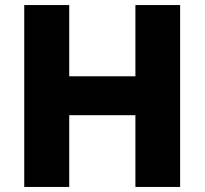

<svg xmlns="http://www.w3.org/2000/svg" viewBox="-20 -740 810 760"><path d="M76 0V-720H254V-438H516V-720H693V0H516V-284H254V0Z"/></svg>

Font: Kufam
Style: Bold
Weight: 700
Designer: Wael Morcos, Artur Schmal
Foundry: Original Type
Version: Version 1.300; ttfautohint (v1.8.3)